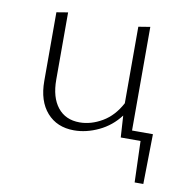

<svg xmlns="http://www.w3.org/2000/svg" viewBox="-68 -479 672 697"><g transform="rotate(10 268.0 -131.0)"><path d="M508 -32 505 152H473L468 0H395L390 -80Q359 -39 313.5 -17.5Q268 4 223 4Q160 4 123 -38Q86 -80 86 -154V-407L128 -414V-166Q128 -101 157 -64.5Q186 -28 238 -28Q280 -28 321 -52Q362 -76 388 -125V-407L431 -414V-32Z"/></g></svg>

Font: EauTestInfant Light
Style: Regular
Weight: 300
Designer: Christian Thalmann (Catharsis Fonts)
Version: Version 0.001;PS 000.001;hotconv 1.0.88;makeotf.lib2.5.64775